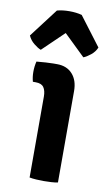

<svg xmlns="http://www.w3.org/2000/svg" viewBox="-101 -775 468 824"><g transform="rotate(10 133.0 -363.5)"><path d="M212 0Q199.5 2.5 183 3.5Q166.5 4.5 150.5 4.5Q134.5 4.5 118 3.5Q101.5 2.5 88.5 0V-352.5Q88.5 -378.5 78.5 -392.8Q68.5 -407 43.5 -407H31Q25.5 -427 25.5 -449.5Q25.5 -473 31 -495Q51 -497 70.8 -498.2Q90.5 -499.5 103.5 -499.5H120.5Q163 -499.5 187.5 -472.2Q212 -445 212 -398.5ZM187.5 -726 282.5 -600.5Q274.5 -581 257 -567Q239.5 -553 226 -548L133.5 -637.5L40.5 -548Q27 -553 9.8 -567Q-7.5 -581 -16 -600.5L79.5 -726Q103.5 -732.5 133.5 -732.5Q163.5 -732.5 187.5 -726Z"/></g></svg>

Font: Signika Negative SemiBold
Style: Regular
Weight: 600
Designer: Anna Giedryś
Foundry: Anna Giedryś
Version: Version 2.000; ttfautohint (v1.8.3) -l 8 -r 50 -G 200 -x 9 -